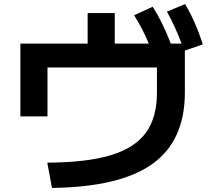

<svg xmlns="http://www.w3.org/2000/svg" viewBox="-20 -868 1040 942"><path d="M750 -414V-537H213V-297H80V-654H410V-804H543V-654H710Q680 -727 638 -793L729 -835Q778 -759 818 -654H871Q839 -739 799 -811L888 -848Q939 -763 975 -650L887 -620V-414Q887 -178 728 -64Q569 50 235 54L212 -70Q406 -71 523.5 -106.5Q641 -142 695.5 -216.5Q750 -291 750 -414Z"/></svg>

Font: Enso
Style: Bold
Weight: 700
Designer: Coji Morishita
Foundry: UNDERFOREST DESIGN
Version: Version 1.000